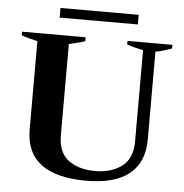

<svg xmlns="http://www.w3.org/2000/svg" viewBox="-57 -889 916 954"><g transform="rotate(5 401.0 -412.0)"><path d="M206 -834H596V-786H206ZM106 -220V-660Q62 -669 26 -682V-700H343V-680Q323 -673 284 -664L263 -659V-206Q263 -118 314.5 -80Q366 -42 447 -42Q528 -42 580.5 -81Q633 -120 633 -206V-661Q588 -670 552 -682V-700H776V-682Q723 -663 695 -659V-220Q695 -107 622.5 -48.5Q550 10 408 10Q106 10 106 -220Z"/></g></svg>

Font: Trirong Bold
Style: Regular
Weight: 700
Designer: Katatrad Team
Foundry: CadsonDemak
Version: Version 1.000